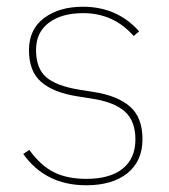

<svg xmlns="http://www.w3.org/2000/svg" viewBox="-20 -538 502 570"><path d="M236 12Q115 12 49 -81L67 -93Q101 -46 140.5 -26.5Q180 -7 236 -7Q307 -7 344.5 -37.5Q382 -68 382 -124Q382 -179 350.5 -207Q319 -235 254 -245L210 -252Q139 -263 102.5 -294.5Q66 -326 66 -389Q66 -451 111 -484.5Q156 -518 226 -518Q328 -518 393 -445L377 -431Q317 -499 227 -499Q163 -499 125 -470.5Q87 -442 87 -390Q87 -335 117 -309Q147 -283 214 -272L258 -265Q329 -254 366 -221.5Q403 -189 403 -125Q403 -60 358.5 -24Q314 12 236 12Z"/></svg>

Font: IBM Plex Sans Thin
Style: Regular
Weight: 100
Designer: Mike Abbink, Paul van der Laan, Pieter van Rosmalen
Foundry: Bold Monday
Version: Version 3.0